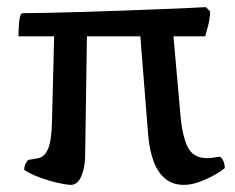

<svg xmlns="http://www.w3.org/2000/svg" viewBox="-20 -519 661 539"><path d="M179 0Q169 0 145.5 -5Q122 -10 95 -19.5Q68 -29 48 -42Q48 -52 52 -59.5Q56 -67 59 -70L88 -75Q106 -79 115.5 -102.5Q125 -126 126 -180L132 -417H32Q32 -434 33 -449Q34 -464 36.5 -473Q39 -482 44 -482Q71 -482 115 -483Q159 -484 212 -485.5Q265 -487 319.5 -489Q374 -491 423 -493Q472 -495 508 -496.5Q544 -498 558 -499L570 -487Q569 -465 564 -446Q559 -427 556 -417H467L486 -202Q491 -139 506.5 -107Q522 -75 562 -75Q570 -75 578.5 -76.5Q587 -78 597 -79Q603 -76 607 -67Q611 -58 611 -47Q590 -30 556.5 -15Q523 0 496 0Q466 0 445 -16.5Q424 -33 412 -64Q400 -95 396 -139L374 -417H224L219 -79Q218 -45 207.5 -22.5Q197 0 179 0Z"/></svg>

Font: Texturina 12pt Medium
Style: Regular
Weight: 500
Designer: Guillermo Torres Carreño
Foundry: Omnibus-Type
Version: Version 1.002